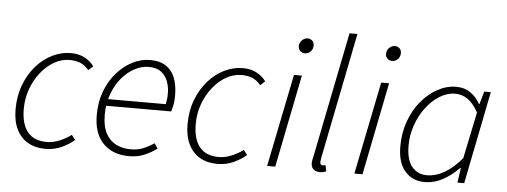

<svg xmlns="http://www.w3.org/2000/svg" viewBox="-49 -849 2617 991"><g transform="rotate(5 1260.0 -353.5)"><path d="M212 12Q160 12 122 -10Q84 -32 63 -74.5Q42 -117 42 -178Q42 -248 64 -305.5Q86 -363 123 -405Q160 -447 206.5 -469.5Q253 -492 301 -492Q343 -492 373 -476Q403 -460 422 -434L398 -412Q379 -435 355.5 -445.5Q332 -456 298 -456Q257 -456 219 -434.5Q181 -413 150.5 -375Q120 -337 102 -288Q84 -239 84 -184Q84 -106 117 -65Q150 -24 217 -24Q251 -24 285.5 -39Q320 -54 343 -72L362 -47Q337 -25 298.5 -6.5Q260 12 212 12Z M646 12Q562 12 512 -38.5Q462 -89 462 -186Q462 -254 483.5 -310Q505 -366 541 -406.5Q577 -447 621 -469.5Q665 -492 712 -492Q764 -492 796 -470Q828 -448 842 -409.5Q856 -371 856 -322Q856 -305 854.5 -289.5Q853 -274 849.5 -261Q846 -248 843 -237H495L502 -272H812Q815 -287 816.5 -300Q818 -313 818 -328Q818 -360 807.5 -389.5Q797 -419 773 -437.5Q749 -456 708 -456Q671 -456 634.5 -436.5Q598 -417 568.5 -381.5Q539 -346 521 -297Q503 -248 503 -191Q503 -129 523.5 -92.5Q544 -56 577.5 -40Q611 -24 651 -24Q688 -24 717 -36Q746 -48 772 -66L790 -40Q762 -19 726.5 -3.5Q691 12 646 12Z M1103 12Q1051 12 1013 -10Q975 -32 954 -74.5Q933 -117 933 -178Q933 -248 955 -305.5Q977 -363 1014 -405Q1051 -447 1097.5 -469.5Q1144 -492 1192 -492Q1234 -492 1264 -476Q1294 -460 1313 -434L1289 -412Q1270 -435 1246.5 -445.5Q1223 -456 1189 -456Q1148 -456 1110 -434.5Q1072 -413 1041.5 -375Q1011 -337 993 -288Q975 -239 975 -184Q975 -106 1008 -65Q1041 -24 1108 -24Q1142 -24 1176.5 -39Q1211 -54 1234 -72L1253 -47Q1228 -25 1189.5 -6.5Q1151 12 1103 12Z M1361 0 1458 -480H1499L1403 0ZM1504 -596Q1490 -596 1480 -605.5Q1470 -615 1470 -629Q1470 -649 1483.5 -661.5Q1497 -674 1512 -674Q1526 -674 1536 -665Q1546 -656 1546 -640Q1546 -621 1533.5 -608.5Q1521 -596 1504 -596Z M1634 8Q1614 8 1601.5 -3Q1589 -14 1589 -35Q1589 -41 1590.5 -49Q1592 -57 1594 -65L1725 -719H1766L1635 -63Q1634 -56 1633.5 -51Q1633 -46 1633 -42Q1633 -28 1647 -28Q1650 -28 1652.5 -28.5Q1655 -29 1661 -30L1667 1Q1659 5 1651.5 6.5Q1644 8 1634 8Z M1813 0 1910 -480H1951L1855 0ZM1956 -596Q1942 -596 1932 -605.5Q1922 -615 1922 -629Q1922 -649 1935.5 -661.5Q1949 -674 1964 -674Q1978 -674 1988 -665Q1998 -656 1998 -640Q1998 -621 1985.5 -608.5Q1973 -596 1956 -596Z M2177 12Q2114 12 2075.5 -32.5Q2037 -77 2037 -161Q2037 -230 2058.5 -290.5Q2080 -351 2117.5 -396Q2155 -441 2202 -466.5Q2249 -492 2298 -492Q2341 -492 2372 -470.5Q2403 -449 2422 -414H2425L2444 -480H2478L2382 0H2347L2358 -76H2354Q2318 -38 2272.5 -13Q2227 12 2177 12ZM2186 -24Q2233 -24 2278.5 -51Q2324 -78 2366 -128L2416 -369Q2390 -416 2360.5 -436Q2331 -456 2297 -456Q2254 -456 2215 -431.5Q2176 -407 2145.5 -366.5Q2115 -326 2097 -274.5Q2079 -223 2079 -169Q2079 -96 2108 -60Q2137 -24 2186 -24Z"/></g></svg>

Font: Source Sans 3 ExtraLight Light
Style: Italic
Weight: 300
Italic angle: -11°
Version: Version 3.052;hotconv 1.1.0;makeotfexe 2.6.0